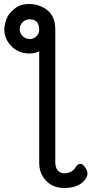

<svg xmlns="http://www.w3.org/2000/svg" viewBox="-20 -734 470 955"><path d="M193 144Q175 116 175 76V-479Q157 -468 124 -468Q90 -468 62 -484.5Q34 -501 17.5 -529Q1 -557 1 -591Q7 -643 29 -668Q51 -693 72 -703.5Q93 -714 127 -714Q161 -714 191 -699Q255 -668 255 -589V72Q255 101 268 114.5Q281 128 298 128Q340 128 358 95Q367 81 380 81Q392 81 403.5 98.5Q415 116 415 130Q415 145 401 162Q369 201 299 201Q229 201 193 144ZM175 -585Q175 -638 128 -638Q107 -638 92.5 -623.5Q78 -609 78 -589Q78 -569 92.5 -554.5Q107 -540 128 -540Q149 -540 162 -554Q175 -568 175 -585Z"/></svg>

Font: LXGW WenKai Medium
Style: Regular
Weight: 500
Designer: LXGW / Fontworks Inc.
Foundry: LXGW / Fontworks Inc.
Version: Version 1.501; October 10, 2024